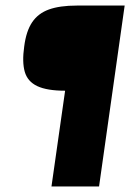

<svg xmlns="http://www.w3.org/2000/svg" viewBox="-20 -548 487 690"><path d="M428 -528 336 122H165L214 -222Q149 -222 114 -238.5Q79 -255 69 -290Q59 -325 67 -381Q74 -436 95.5 -468Q117 -500 156 -514Q195 -528 256 -528Z"/></svg>

Font: Genos
Style: Bold Italic
Weight: 700
Italic angle: -8°
Version: Version 1.010